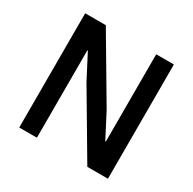

<svg xmlns="http://www.w3.org/2000/svg" viewBox="-154 -857 1022 1016"><g transform="rotate(30 357.0 -349.0)"><path d="M502 0H628V-698H520V-164H517L440 -312L212 -698H86V0H194V-534H197L274 -386Z"/></g></svg>

Font: IBM Plex Thai Looped Medium
Style: Regular
Weight: 500
Designer: Mike Abbink, Paul van der Laan, Pieter van Rosmalen, Ben Mitchell, Mark Frömberg
Foundry: Bold Monday
Version: Version 1.0